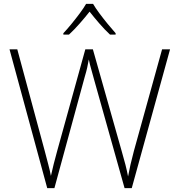

<svg xmlns="http://www.w3.org/2000/svg" viewBox="-20 -968 921 988"><path d="M855 -714 658 0H621L464 -559Q456 -590 449 -613.5Q442 -637 437 -662Q433 -639 428.5 -619Q424 -599 417 -576L260 0H223L29 -714H69L210 -192Q220 -153 228 -123.5Q236 -94 242 -63Q249 -94 256.5 -124.5Q264 -155 275 -194L419 -714H458L606 -191Q618 -150 625.5 -120.5Q633 -91 639 -60Q645 -92 651.5 -121Q658 -150 669 -191L814 -714ZM459 -948Q471 -927 491.5 -899.5Q512 -872 534.5 -844.5Q557 -817 575 -797V-790H546Q519 -815 491 -847.5Q463 -880 441 -908Q419 -880 390.5 -847.5Q362 -815 335 -790H306V-797Q325 -817 347.5 -844.5Q370 -872 390.5 -899.5Q411 -927 423 -948Z"/></svg>

Font: Noto Sans Lao UI ExtLt
Style: Regular
Weight: 200
Designer: Monotype Design Team
Foundry: Monotype Imaging Inc.
Version: Version 2.000; ttfautohint (v1.8.4.7-5d5b)